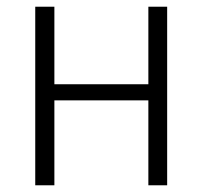

<svg xmlns="http://www.w3.org/2000/svg" viewBox="-20 -552 603 572"><path d="M85 0V-532H142V-301H422V-532H478V0H422V-253H142V0Z"/></svg>

Font: Noto Sans Mono SemiCondensed Light
Style: Regular
Weight: 300
Width: 4
Designer: Monotype Design Team
Foundry: Monotype Imaging Inc.
Version: Version 2.014; ttfautohint (v1.8.4.7-5d5b)